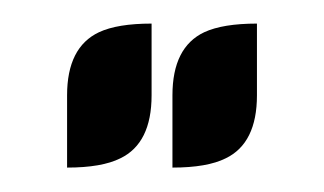

<svg xmlns="http://www.w3.org/2000/svg" viewBox="-20 -743 273 162"><path d="M36.6 -601.6V-662.6Q36.6 -703.1 63.5 -715.8Q79.1 -723.1 107.9 -723.1V-662.6Q107.9 -622.1 81.5 -609.4Q65.9 -601.6 36.6 -601.6ZM125.5 -601.6V-662.6Q125.5 -703.1 152.3 -715.8Q168 -723.1 196.8 -723.1V-662.6Q196.8 -622.1 170.4 -609.4Q154.8 -601.6 125.5 -601.6Z"/></svg>

Font: Greenwashing Machine
Style: Regular
Weight: 400
Designer: Tup Wanders
Foundry: Free font, DO NOT SELL
Version: Version 1.00;August 10, 2023;FontCreator 11.5.0.2430 64-bit